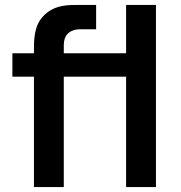

<svg xmlns="http://www.w3.org/2000/svg" viewBox="-20 -755 730 775"><path d="M489 -540H237.5V-574.5C237.5 -611.5 259.5 -637 305.5 -637H368V-735H300.5C261 -735 198 -738.5 152.5 -687.5C116 -647.5 117 -589.5 117 -548.5V-540H30V-445.5H117V0H237.5V-445.5H489V0H609.5V-735H489Z"/></svg>

Font: Hauora
Style: Bold
Weight: 700
Designer: Wayne Shih
Foundry: WCYS
Version: Version 1.001;hotconv 1.0.109;makeotfexe 2.5.65596